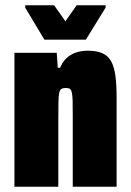

<svg xmlns="http://www.w3.org/2000/svg" viewBox="-20 -711 497 731"><path d="M35 0V-510H196L200 -453H209Q218 -475 232.5 -489Q247 -503 268 -510.5Q289 -518 315 -518Q349 -518 370.5 -508Q392 -498 403.5 -477Q415 -456 419.5 -421.5Q424 -387 424 -338V0H257V-272Q257 -307 256.5 -327.5Q256 -348 253.5 -358.5Q251 -369 246 -372.5Q241 -376 231 -376Q220 -376 214 -372.5Q208 -369 205.5 -357.5Q203 -346 202.5 -322.5Q202 -299 202 -258V0ZM149 -560 76 -682V-691H186L229 -630L272 -691H382V-682L307 -560Z"/></svg>

Font: Saira Condensed Black
Style: Regular
Weight: 900
Width: 3
Designer: Hector Gatti with collaboration of the Omnibus-Type team
Foundry: Omnibus-Type
Version: Version 1.101